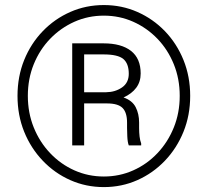

<svg xmlns="http://www.w3.org/2000/svg" viewBox="-20 -741 842 771"><path d="M50.3 -356Q50.3 -433.6 77.1 -500Q104 -566.4 151.9 -616Q199.7 -665.5 262.5 -693.1Q325.2 -720.7 397 -720.7Q468.8 -720.7 531.5 -693.1Q594.2 -665.5 642.1 -616Q689.9 -566.4 716.8 -500Q743.7 -433.6 743.7 -356Q743.7 -278.3 716.8 -211.9Q689.9 -145.5 642.1 -95.5Q594.2 -45.4 531.5 -17.6Q468.8 10.3 397 10.3Q325.2 10.3 262.5 -17.6Q199.7 -45.4 151.9 -95.5Q104 -145.5 77.1 -211.9Q50.3 -278.3 50.3 -356ZM91.8 -356Q91.8 -288.1 115.5 -229.2Q139.2 -170.4 181.4 -126Q223.6 -81.5 278.8 -56.9Q334 -32.2 397 -32.2Q460 -32.2 515.1 -56.9Q570.3 -81.5 612.3 -126Q654.3 -170.4 678 -229.2Q701.7 -288.1 701.7 -356Q701.7 -424.3 678 -482.9Q654.3 -541.5 612.3 -585.2Q570.3 -628.9 515.1 -653.6Q460 -678.2 397 -678.2Q334 -678.2 278.8 -653.6Q223.6 -628.9 181.4 -585.2Q139.2 -541.5 115.5 -482.9Q91.8 -424.3 91.8 -356ZM409.7 -325.7H317.9V-157.2H270V-566.9H396Q467.3 -566.9 506.1 -536.6Q544.9 -506.3 544.9 -445.8Q544.9 -412.6 527.1 -388.7Q509.3 -364.7 476.1 -349.6Q511.2 -337.4 524.9 -310.5Q538.6 -283.7 538.6 -249V-227.1Q538.6 -209 540.5 -192.6Q542.5 -176.3 546.9 -165V-157.2H497.1Q492.2 -169.9 491.2 -193.4Q490.2 -216.8 490.2 -227.5V-248.5Q490.2 -289.1 472.2 -307.4Q454.1 -325.7 409.7 -325.7ZM396 -522.5H317.9V-370.6H406.2Q442.9 -371.1 470 -389.9Q497.1 -408.7 497.1 -444.8Q497.1 -485.8 475.1 -504.2Q453.1 -522.5 396 -522.5Z"/></svg>

Font: Vazirmatn FD ExtraLight
Style: Regular
Weight: 200
Designer: Saber Rastikerdar
Foundry: Saber Rastikerdar
Version: Version 33.003